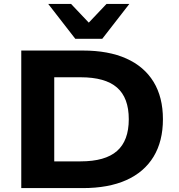

<svg xmlns="http://www.w3.org/2000/svg" viewBox="-20 -964 918 984"><path d="M89 0V-705H404Q536 -705 627.5 -664Q719 -623 767 -544.5Q815 -466 815 -353Q815 -240 767 -161Q719 -82 627.5 -41Q536 0 404 0ZM258 -137H393Q519 -137 579.5 -190Q640 -243 640 -353Q640 -463 579.5 -515.5Q519 -568 393 -568H258ZM366 -765 227 -944H344L435 -848L526 -944H643L504 -765Z"/></svg>

Font: Nunito Sans 10pt SemiExpanded ExtraBold
Style: Regular
Weight: 800
Width: 6
Designer: Vernon Adams
Foundry: Vernon Adams
Version: Version 3.101;gftools[0.9.27]